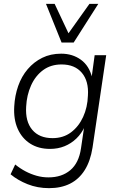

<svg xmlns="http://www.w3.org/2000/svg" viewBox="-20 -786 618 998"><path d="M235 192Q175 192 123.5 171.5Q72 151 35 120L59 69Q85 90 112.5 104.5Q140 119 170 127.5Q200 136 232 136Q301 136 345.5 98.5Q390 61 401 -15L418 -130L421 -129Q404 -92 377 -66Q350 -40 315.5 -26Q281 -12 240 -12Q180 -12 137 -39.5Q94 -67 72 -116.5Q50 -166 54 -233Q57 -289 74.5 -339Q92 -389 124 -426.5Q156 -464 199.5 -485.5Q243 -507 298 -507Q357 -507 400.5 -475.5Q444 -444 459 -382H456L472 -499H532L461 -19Q450 51 420.5 98Q391 145 344.5 168.5Q298 192 235 192ZM253 -68Q309 -68 349 -98Q389 -128 412 -178Q435 -228 437 -289Q442 -364 405.5 -407.5Q369 -451 300 -451Q244 -451 204 -421.5Q164 -392 141.5 -342Q119 -292 116 -232Q111 -155 147.5 -111.5Q184 -68 253 -68ZM300 -565 219 -766H264L336 -613L445 -766H491L363 -565Z"/></svg>

Font: Nunitoga
Style: Light Italic
Weight: 300
Italic angle: -9°
Designer: Vernon Adams
Foundry: Vernon Adams
Version: Version 1.0